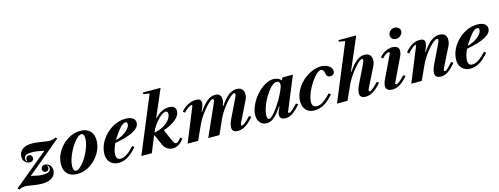

<svg xmlns="http://www.w3.org/2000/svg" viewBox="-97 -1677 6645 2556"><g transform="rotate(-15 3226.0 -398.5)"><path d="M-54.5 10.5 -77.5 -9 395 -399 393 -403Q361.5 -407.5 323.2 -416.5Q285 -425.5 229 -425.5Q170.5 -425.5 146.2 -409.5Q122 -393.5 122 -365Q122 -335.5 141.5 -323L145 -327Q142.5 -330.5 140 -337.5Q137.5 -344.5 137.5 -353Q137.5 -372 150.8 -385.2Q164 -398.5 182.5 -398.5Q201.5 -398.5 214.8 -385Q228 -371.5 228 -350.5Q228 -329.5 213.8 -316Q199.5 -302.5 173.5 -302.5Q138.5 -302.5 109.8 -328.8Q81 -355 81 -403.5Q81 -460.5 126 -499.5Q171 -538.5 261 -538.5Q304 -538.5 349.8 -532Q395.5 -525.5 435.2 -518.8Q475 -512 499 -512Q518.5 -512 542.5 -517Q566.5 -522 586 -534.5L607 -516L138 -125.5L140 -121.5Q168.5 -121.5 205.8 -110.2Q243 -99 296 -99Q357 -99 381.8 -115Q406.5 -131 406.5 -159.5Q406.5 -189 387 -201.5L383.5 -197.5Q386 -194 388.5 -187Q391 -180 391 -171.5Q391 -152.5 378 -139.2Q365 -126 346 -126Q327 -126 313.8 -139.5Q300.5 -153 300.5 -174Q300.5 -195 314.8 -208.5Q329 -222 355 -222Q390 -222 418.8 -196Q447.5 -170 447.5 -121Q447.5 -64 400.8 -25Q354 14 254 14Q212.5 14 169 7.5Q125.5 1 88.2 -5.2Q51 -11.5 27 -11.5Q9.5 -11.5 -13.5 -6.2Q-36.5 -1 -54.5 10.5Z M744.5 10.5Q660 10.5 612.2 -35.2Q564.5 -81 564.5 -165Q564.5 -236 594.2 -302.2Q624 -368.5 675 -420.8Q726 -473 790.8 -503.8Q855.5 -534.5 926 -534.5Q1010.5 -534.5 1058 -488.5Q1105.5 -442.5 1105.5 -358Q1105.5 -287.5 1076 -221.8Q1046.5 -156 995.5 -103.5Q944.5 -51 879.8 -20.2Q815 10.5 744.5 10.5ZM740.5 -36.5Q764.5 -36.5 794.8 -62Q825 -87.5 855.5 -129.8Q886 -172 911.5 -223Q937 -274 952.8 -325.5Q968.5 -377 968.5 -420.5Q968.5 -451.5 959 -469.5Q949.5 -487.5 929.5 -487.5Q905.5 -487.5 875.2 -462Q845 -436.5 814.5 -394Q784 -351.5 758.5 -300.8Q733 -250 717.2 -198.2Q701.5 -146.5 701.5 -103.5Q701.5 -72.5 711.2 -54.5Q721 -36.5 740.5 -36.5Z M1313.5 10.5Q1244.5 10.5 1201.2 -33.2Q1158 -77 1158 -147Q1158 -221.5 1190.5 -290.8Q1223 -360 1278.5 -415Q1334 -470 1404 -502.2Q1474 -534.5 1549.5 -534.5Q1612 -534.5 1647 -511Q1682 -487.5 1682 -446Q1682 -319 1337 -257Q1317 -215.5 1306 -177Q1295 -138.5 1295 -107.5Q1295 -36.5 1351.5 -36.5Q1393 -36.5 1438.8 -66Q1484.5 -95.5 1544.5 -160.5L1569.5 -141Q1505.5 -64 1443 -26.8Q1380.5 10.5 1313.5 10.5ZM1356.5 -294Q1410 -306 1457 -333.2Q1504 -360.5 1533.2 -394.8Q1562.5 -429 1562.5 -461Q1562.5 -488 1538 -488Q1501.5 -488 1458.8 -438.8Q1416 -389.5 1370 -316Z M2062 10.5Q2018.5 10.5 1983.8 -12.8Q1949 -36 1930 -79.5L1868.5 -220.5L1861 -219L1771.5 0H1627L1949 -776L1866.5 -789L1863 -811H2109.5L1948.5 -436.5L1954.5 -434.5Q1996.5 -484 2047 -508.8Q2097.5 -533.5 2147 -533.5Q2191.5 -533.5 2216.2 -514.2Q2241 -495 2241 -458.5Q2241 -399 2177.5 -344.8Q2114 -290.5 2006 -254L2067 -113Q2085 -71 2096 -58.2Q2107 -45.5 2120 -45.5Q2147 -45.5 2189 -102L2215.5 -85Q2146.5 10.5 2062 10.5ZM1876 -255.5Q1949 -268.5 2003.8 -300Q2058.5 -331.5 2089.2 -371.8Q2120 -412 2120 -450Q2120 -487.5 2090 -487.5Q2071.5 -487.5 2046 -471.8Q2020.5 -456 1994 -429.5Q1959.5 -396 1927.2 -349.5Q1895 -303 1876 -255.5Z M2958.5 10.5Q2879 10.5 2879 -57Q2879 -103.5 2914 -175.5L3036.5 -427Q3051 -456.5 3049.5 -472.2Q3048 -488 3034.5 -488Q3020 -488 2996.2 -469.8Q2972.5 -451.5 2944.2 -421.2Q2916 -391 2887.5 -354Q2859 -317 2834.8 -278.5Q2810.5 -240 2795.5 -206L2703.5 0H2549L2739 -427Q2745.5 -442 2748.8 -452.8Q2752 -463.5 2752 -472.5Q2752 -488 2742 -488Q2727.5 -488 2704 -469.8Q2680.5 -451.5 2652.2 -421.2Q2624 -391 2595.8 -354Q2567.5 -317 2543.2 -278.5Q2519 -240 2503.5 -206L2409.5 0H2265L2451 -456Q2457 -472.5 2456.5 -478.2Q2456 -484 2448 -484Q2436.5 -484 2416.2 -472.5Q2396 -461 2375 -443.2Q2354 -425.5 2339 -406.5L2312.5 -428Q2355.5 -478.5 2410 -506.5Q2464.5 -534.5 2520.5 -534.5Q2558 -534.5 2575 -521Q2592 -507.5 2592 -478Q2592 -438 2554 -361.5L2560.5 -360Q2625.5 -454 2677.8 -493.8Q2730 -533.5 2786 -533.5Q2826 -533.5 2846.8 -511Q2867.5 -488.5 2867.5 -448.5Q2867.5 -408 2846 -361.5L2852.5 -360Q2917 -454 2969.8 -493.8Q3022.5 -533.5 3082.5 -533.5Q3128.5 -533.5 3153.2 -509Q3178 -484.5 3178 -438Q3178 -394 3158 -356L3027 -92Q3003.5 -45.5 3027.5 -45.5Q3042.5 -45.5 3070.2 -67.5Q3098 -89.5 3149 -142L3176.5 -125.5Q3114 -53 3062.8 -21.2Q3011.5 10.5 2958.5 10.5Z M3358.5 10.5Q3299.5 10.5 3265.8 -27.2Q3232 -65 3232 -130Q3232 -183.5 3253.5 -240.2Q3275 -297 3311.5 -349.5Q3348 -402 3394 -443.8Q3440 -485.5 3489.8 -510Q3539.5 -534.5 3586.5 -534.5Q3657.5 -534.5 3695.5 -488L3711.5 -524.5H3856.5L3668 -67.5Q3659 -45.5 3677.5 -45.5Q3687.5 -45.5 3700.2 -53.5Q3713 -61.5 3735.2 -82.2Q3757.5 -103 3795.5 -142L3823 -125.5Q3759.5 -51.5 3712 -20.5Q3664.5 10.5 3614.5 10.5Q3537 10.5 3537 -52.5Q3537 -73 3546 -98Q3555 -123 3574 -162.5L3567.5 -164Q3507 -70.5 3457.5 -30Q3408 10.5 3358.5 10.5ZM3399.5 -36.5Q3417 -36.5 3447 -65.5Q3477 -94.5 3512.2 -142.8Q3547.5 -191 3581.8 -250Q3616 -309 3641.5 -368.5Q3654.5 -398 3658.8 -413.2Q3663 -428.5 3663 -441Q3663 -488 3617.5 -488Q3591 -488 3558.5 -460.8Q3526 -433.5 3493.5 -388.8Q3461 -344 3433.8 -290.5Q3406.5 -237 3390 -183.5Q3373.5 -130 3373.5 -86.5Q3373.5 -63.5 3380.2 -50Q3387 -36.5 3399.5 -36.5Z M4017 10.5Q3938 10.5 3897.2 -35Q3856.5 -80.5 3856.5 -154.5Q3856.5 -206 3876.2 -259Q3896 -312 3931.5 -360.2Q3967 -408.5 4015 -445.5Q4070 -488.5 4129.2 -511.5Q4188.5 -534.5 4240 -534.5Q4307 -534.5 4350 -504.2Q4393 -474 4393 -428Q4393 -404.5 4376.2 -389.2Q4359.5 -374 4333 -374Q4285 -374 4276 -432Q4268 -488 4230.5 -488Q4206.5 -488 4175.5 -461.8Q4144.5 -435.5 4112.8 -392.5Q4081 -349.5 4054 -298.8Q4027 -248 4010.2 -197.8Q3993.5 -147.5 3993.5 -107.5Q3993.5 -73.5 4009.5 -55Q4025.5 -36.5 4061 -36.5Q4102.5 -36.5 4145.2 -65.2Q4188 -94 4251.5 -160L4277 -140.5Q4209 -60.5 4145.5 -25Q4082 10.5 4017 10.5Z M4718.5 10.5Q4639.5 10.5 4639.5 -57Q4639.5 -104 4675 -175.5L4797.5 -427Q4810.5 -453 4810.5 -470Q4810.5 -488 4795 -488Q4782.5 -488 4760 -470.2Q4737.5 -452.5 4710.2 -422.2Q4683 -392 4654.8 -355.2Q4626.5 -318.5 4602.2 -279.8Q4578 -241 4562 -206L4468 0H4323.5L4645.5 -776L4563 -789L4559.5 -811H4806L4612.5 -361.5L4619 -360Q4684 -454 4735.8 -493.8Q4787.5 -533.5 4843.5 -533.5Q4889.5 -533.5 4914.2 -509Q4939 -484.5 4939 -438Q4939 -395 4919 -356L4787.5 -92Q4776 -69 4776 -57.5Q4776 -45.5 4788 -45.5Q4803.5 -45.5 4831.2 -67.5Q4859 -89.5 4909.5 -142L4937.5 -125.5Q4877.5 -56 4826 -22.8Q4774.5 10.5 4718.5 10.5Z M5310.5 -628Q5276.5 -628 5256 -646.8Q5235.5 -665.5 5235.5 -696.5Q5235.5 -729 5261.8 -753.8Q5288 -778.5 5322.5 -778.5Q5354.5 -778.5 5377.2 -759Q5400 -739.5 5400 -712Q5400 -691 5387 -671.8Q5374 -652.5 5353.8 -640.2Q5333.5 -628 5310.5 -628ZM5087.5 10.5Q5045.5 10.5 5022.2 -8Q4999 -26.5 4999 -58.5Q4999 -72 5003.5 -92.5Q5008 -113 5017.5 -133L5171.5 -455.5Q5175 -462.5 5175.5 -466.8Q5176 -471 5176 -474Q5176 -484 5164 -484Q5147 -484 5121.2 -466.8Q5095.5 -449.5 5072.5 -422L5046 -443Q5130 -534.5 5224.5 -534.5Q5269 -534.5 5293.2 -516Q5317.5 -497.5 5317.5 -465Q5317.5 -452 5313 -431.8Q5308.5 -411.5 5299 -391L5146.5 -73Q5143 -66.5 5142.5 -63.5Q5142 -60.5 5142 -58Q5142 -45.5 5156.5 -45.5Q5172.5 -45.5 5198.2 -65.5Q5224 -85.5 5273 -136.5L5300.5 -120Q5243 -52.5 5192 -21Q5141 10.5 5087.5 10.5Z M5757 10.5Q5675.5 10.5 5675.5 -57Q5675.5 -103.5 5710.5 -175L5833 -427Q5846.5 -455.5 5846.5 -470Q5846.5 -488 5830.5 -488Q5814.5 -488 5789.8 -469.8Q5765 -451.5 5736.2 -421.2Q5707.5 -391 5678.8 -354Q5650 -317 5625.8 -278.5Q5601.5 -240 5586 -206L5492 0H5347.5L5533.5 -456Q5539.5 -472.5 5539.5 -476.5Q5539.5 -484 5532 -484Q5523 -484 5502.5 -469.5Q5482 -455 5460.8 -434.5Q5439.5 -414 5427 -395L5400.5 -416.5Q5440.5 -469 5493.2 -501.8Q5546 -534.5 5605 -534.5Q5674.5 -534.5 5674.5 -479.5Q5674.5 -461 5666 -434.2Q5657.5 -407.5 5636 -361.5L5642.5 -360Q5708 -454 5760.8 -493.8Q5813.5 -533.5 5873.5 -533.5Q5974.5 -533.5 5974.5 -438Q5974.5 -395 5954.5 -356L5823 -92Q5811.5 -67.5 5811.5 -57.5Q5811.5 -45.5 5824 -45.5Q5839 -45.5 5863 -67.5Q5887 -89.5 5934 -142L5961.5 -125.5Q5903 -53 5855.8 -21.2Q5808.5 10.5 5757 10.5Z M6161.5 10.5Q6092.5 10.5 6049.2 -33.2Q6006 -77 6006 -147Q6006 -221.5 6038.5 -290.8Q6071 -360 6126.5 -415Q6182 -470 6252 -502.2Q6322 -534.5 6397.5 -534.5Q6460 -534.5 6495 -511Q6530 -487.5 6530 -446Q6530 -319 6185 -257Q6165 -215.5 6154 -177Q6143 -138.5 6143 -107.5Q6143 -36.5 6199.5 -36.5Q6241 -36.5 6286.8 -66Q6332.5 -95.5 6392.5 -160.5L6417.5 -141Q6353.5 -64 6291 -26.8Q6228.5 10.5 6161.5 10.5ZM6204.5 -294Q6258 -306 6305 -333.2Q6352 -360.5 6381.2 -394.8Q6410.5 -429 6410.5 -461Q6410.5 -488 6386 -488Q6349.5 -488 6306.8 -438.8Q6264 -389.5 6218 -316Z"/></g></svg>

Font: Libre Caslon Text Bold
Style: Italic
Weight: 700
Italic angle: -22.583°
Designer: Pablo Impallari, Rodrigo Fuenzalida, Katja Schimmel
Foundry: Pablo Impallari, Rodrigo Fuenzalida
Version: Version 2.000